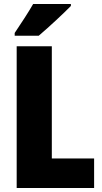

<svg xmlns="http://www.w3.org/2000/svg" viewBox="-20 -947 514 967"><path d="M337 -917V-927H147C122 -883 86 -829 54 -781V-767H175C226 -810 303 -882 337 -917ZM64 0H454V-149H241V-714H64Z"/></svg>

Font: Noto Sans Arabic UI Cn Bk
Style: Regular
Weight: 900
Width: 3
Designer: Monotype Design Team, Nadine Chahine and Nizar Qandah
Foundry: Monotype Imaging Inc.
Version: Version 2.010